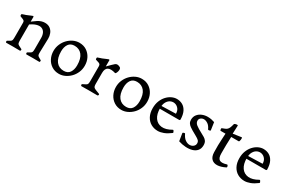

<svg xmlns="http://www.w3.org/2000/svg" viewBox="94 -1643 3967 2677"><g transform="rotate(30 2077.5 -304.5)"><path d="M477 0Q464 0 447.5 0.5Q431 1 389 1Q382 1 380 -12Q378 -25 383 -28Q415 -46 429.5 -55Q444 -64 448 -78.5Q452 -93 452 -125V-300Q452 -347 435 -380.5Q418 -414 384 -427Q350 -440 300.5 -425Q251 -410 186 -360L162 -381Q227 -440 282.5 -475.5Q338 -511 394 -511Q446 -511 479 -486Q512 -461 527.5 -421.5Q543 -382 542 -340L536 -125Q535 -93 538.5 -78.5Q542 -64 556.5 -55Q571 -46 602 -28Q607 -25 605 -12Q603 1 596 1Q554 1 538 0.5Q522 0 509 0ZM152 0Q139 0 122.5 0.5Q106 1 64 1Q57 1 55 -12Q53 -25 58 -28Q90 -46 104.5 -55Q119 -64 123 -78.5Q127 -93 127 -125V-356Q127 -374 121.5 -383Q116 -392 100.5 -399.5Q85 -407 54 -418Q47 -420 46.5 -435.5Q46 -451 51 -453Q56 -455 68 -459Q80 -463 91.5 -467Q103 -471 108 -472Q153 -491 171 -498.5Q189 -506 203 -511L212 -504V-125Q212 -93 216.5 -78.5Q221 -64 237.5 -55Q254 -46 290 -28Q297 -25 294.5 -12Q292 1 284 1Q236 1 217.5 0.5Q199 0 184 0Z M914 10Q848 10 797.5 -22.5Q747 -55 719 -110Q691 -165 691 -232Q691 -289 712.5 -339.5Q734 -390 770.5 -428Q807 -466 853.5 -488Q900 -510 950 -510Q1017 -510 1067 -477.5Q1117 -445 1145 -390.5Q1173 -336 1173 -268Q1173 -210 1151 -159Q1129 -108 1092 -70.5Q1055 -33 1009 -11.5Q963 10 914 10ZM952 -60Q1017 -60 1047.5 -105Q1078 -150 1078 -221Q1078 -329 1033.5 -384.5Q989 -440 912 -440Q848 -440 817 -395Q786 -350 786 -279Q786 -171 830.5 -115.5Q875 -60 952 -60Z M1374 0Q1359 0 1340.5 0.5Q1322 1 1274 1Q1267 1 1264 -12Q1261 -25 1268 -28Q1304 -46 1320.5 -55Q1337 -64 1341.5 -78.5Q1346 -93 1346 -125V-361Q1345 -379 1339.5 -388Q1334 -397 1317.5 -404Q1301 -411 1267 -420Q1262 -422 1260.5 -430Q1259 -438 1260.5 -446.5Q1262 -455 1265 -456Q1271 -458 1284 -462.5Q1297 -467 1311 -472Q1325 -477 1330 -478Q1374 -497 1391.5 -504Q1409 -511 1422 -516L1431 -509V-407Q1466 -441 1488 -464Q1510 -487 1526 -499Q1542 -511 1559.5 -511Q1577 -511 1604 -497Q1617 -490 1619 -472.5Q1621 -455 1616 -436Q1611 -417 1603 -403.5Q1595 -390 1589 -392Q1431 -440 1431 -304V-131Q1431 -106 1434.5 -91.5Q1438 -77 1448.5 -68.5Q1459 -60 1480.5 -51.5Q1502 -43 1539 -29Q1548 -26 1544.5 -12.5Q1541 1 1530 1Q1486 1 1461 0.5Q1436 0 1421.5 0Q1407 0 1393 0Z M1919 10Q1853 10 1802.5 -22.5Q1752 -55 1724 -110Q1696 -165 1696 -232Q1696 -289 1717.5 -339.5Q1739 -390 1775.5 -428Q1812 -466 1858.5 -488Q1905 -510 1955 -510Q2022 -510 2072 -477.5Q2122 -445 2150 -390.5Q2178 -336 2178 -268Q2178 -210 2156 -159Q2134 -108 2097 -70.5Q2060 -33 2014 -11.5Q1968 10 1919 10ZM1957 -60Q2022 -60 2052.5 -105Q2083 -150 2083 -221Q2083 -329 2038.5 -384.5Q1994 -440 1917 -440Q1853 -440 1822 -395Q1791 -350 1791 -279Q1791 -171 1835.5 -115.5Q1880 -60 1957 -60Z M2288 -232Q2288 -297 2308.5 -348.5Q2329 -400 2363 -436.5Q2397 -473 2437.5 -492Q2478 -511 2518 -511Q2569 -511 2610.5 -488Q2652 -465 2677.5 -415Q2703 -365 2704 -283L2694 -273H2371L2368 -318L2608 -325Q2608 -372 2584.5 -402Q2561 -432 2527 -441.5Q2493 -451 2458.5 -437.5Q2424 -424 2400.5 -386Q2377 -348 2377 -283Q2377 -187 2416.5 -130.5Q2456 -74 2525 -66.5Q2594 -59 2682 -110Q2689 -114 2696 -105Q2703 -96 2706.5 -85Q2710 -74 2703 -70Q2646 -27 2596.5 -8.5Q2547 10 2506 10Q2445 10 2395.5 -18Q2346 -46 2317 -100.5Q2288 -155 2288 -232Z M2820 -135Q2819 -142 2827.5 -146.5Q2836 -151 2845.5 -152Q2855 -153 2857 -148Q2884 -90 2920.5 -66Q2957 -42 2991 -43.5Q3025 -45 3048 -65Q3071 -85 3071 -115Q3071 -143 3053.5 -160Q3036 -177 3003.5 -194.5Q2971 -212 2925 -239Q2904 -252 2882 -267Q2860 -282 2845.5 -304Q2831 -326 2831 -358Q2831 -408 2858 -442Q2885 -476 2927 -493Q2969 -510 3015 -510Q3047 -510 3076.5 -504Q3106 -498 3127 -490L3145 -367Q3146 -362 3136.5 -358.5Q3127 -355 3117 -355Q3107 -355 3105 -360Q3083 -410 3050 -432Q3017 -454 2986 -454Q2959 -454 2937.5 -437.5Q2916 -421 2916 -392Q2916 -357 2950.5 -330Q2985 -303 3054 -267Q3081 -253 3106 -238Q3131 -223 3146.5 -199.5Q3162 -176 3162 -137Q3162 -83 3134 -49.5Q3106 -16 3059 -2.5Q3012 11 2954.5 7.5Q2897 4 2839 -15Z M3337 -126Q3335 -188 3336 -238Q3337 -288 3340 -334.5Q3343 -381 3345 -430H3267Q3262 -430 3259 -439Q3256 -448 3256.5 -458Q3257 -468 3262 -470Q3289 -480 3307 -487.5Q3325 -495 3338 -507Q3351 -519 3360.5 -541Q3370 -563 3379 -601Q3381 -609 3395.5 -614Q3410 -619 3424 -619Q3438 -619 3437 -611L3432 -480L3567 -500Q3573 -499 3574 -488Q3575 -477 3573 -463.5Q3571 -450 3567 -439.5Q3563 -429 3557 -430H3437Q3433 -363 3432.5 -297Q3432 -231 3432 -163Q3432 -86 3467 -65.5Q3502 -45 3578 -69Q3585 -72 3591 -62.5Q3597 -53 3598 -42.5Q3599 -32 3592 -29Q3521 7 3464 9Q3407 11 3373 -22.5Q3339 -56 3337 -126Z M3683 -232Q3683 -297 3703.5 -348.5Q3724 -400 3758 -436.5Q3792 -473 3832.5 -492Q3873 -511 3913 -511Q3964 -511 4005.5 -488Q4047 -465 4072.5 -415Q4098 -365 4099 -283L4089 -273H3766L3763 -318L4003 -325Q4003 -372 3979.5 -402Q3956 -432 3922 -441.5Q3888 -451 3853.5 -437.5Q3819 -424 3795.5 -386Q3772 -348 3772 -283Q3772 -187 3811.5 -130.5Q3851 -74 3920 -66.5Q3989 -59 4077 -110Q4084 -114 4091 -105Q4098 -96 4101.5 -85Q4105 -74 4098 -70Q4041 -27 3991.5 -8.5Q3942 10 3901 10Q3840 10 3790.5 -18Q3741 -46 3712 -100.5Q3683 -155 3683 -232Z"/></g></svg>

Font: Anvers
Style: Regular
Weight: 400
Designer: Ishtar van Looy
Version: Version 1.000